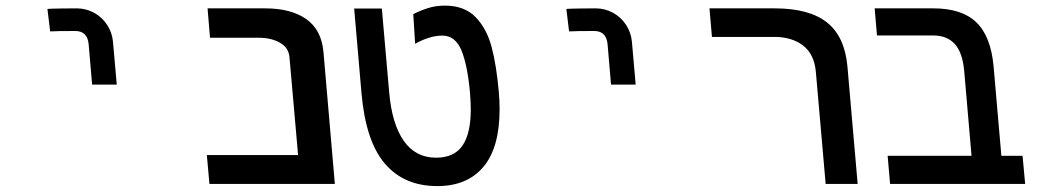

<svg xmlns="http://www.w3.org/2000/svg" viewBox="-20 -638 3640 666"><path d="M245.5 -609Q224.5 -609 189.5 -608.5Q154.5 -608 144.5 -607L154 -529Q174.5 -530.5 241 -530.5Q283 -530.5 287.5 -485L299.5 -344.5H385L372 -492.5Q369 -525.5 351.5 -552Q334 -578.5 306.2 -593.8Q278.5 -609 245.5 -609Z M697.5 -100H1014L984 -440.5Q981 -473 950.8 -490Q920.5 -507 878.5 -507H708.5L700 -609H899.5Q989 -609 1042 -572Q1095 -535 1102 -458L1141.5 0H706.5Z M1234 -314 1208.5 -608.5H1304.5L1330 -317.5Q1339.5 -208 1380.5 -149.5Q1421.5 -91 1492.5 -91Q1555.5 -91 1584.2 -133Q1613 -175 1613 -258Q1613 -280.5 1610.5 -314Q1602 -411 1580.8 -462.8Q1559.5 -514.5 1514.5 -514.5Q1491.5 -514.5 1467 -506.8Q1442.5 -499 1420 -486L1413.5 -589Q1438 -601.5 1464.8 -610Q1491.5 -618.5 1523.5 -618.5Q1591 -618.5 1629.8 -578.5Q1668.5 -538.5 1685.2 -475.2Q1702 -412 1710 -321.5Q1713 -288.5 1713 -259.5Q1713 -126 1656.8 -59.2Q1600.5 7.5 1497 7.5Q1381.5 7.5 1315 -70.5Q1248.5 -148.5 1234 -314Z M2045.5 -609Q2024.5 -609 1989.5 -608.5Q1954.5 -608 1944.5 -607L1954 -529Q1974.5 -530.5 2041 -530.5Q2083 -530.5 2087.5 -485L2099.5 -344.5H2185L2172 -492.5Q2169 -525.5 2151.5 -552Q2134 -578.5 2106.2 -593.8Q2078.5 -609 2045.5 -609Z M2666 -510H2449.5L2441 -609H2667Q2787 -609 2848.5 -560.2Q2910 -511.5 2919.5 -408L2955 0H2844L2810 -388.5Q2804.5 -450.5 2765.5 -480.2Q2726.5 -510 2666 -510Z M3217 -515H3022L3014 -609H3217.5Q3316.5 -609 3366.8 -560.5Q3417 -512 3426.5 -408L3453.5 -97.5H3527L3536 0H3067.5L3059 -97.5H3350L3324.5 -393Q3318.5 -456.5 3291.5 -485.8Q3264.5 -515 3217 -515Z"/></svg>

Font: JuliaMono Medium
Style: Italic
Weight: 500
Italic angle: -9°
Monospace: yes
Designer: cormullion
Foundry: corm
Version: Version 0.054; ttfautohint (v1.8.4)